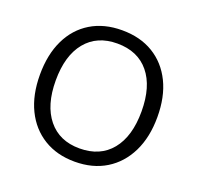

<svg xmlns="http://www.w3.org/2000/svg" viewBox="-126 -849 1019 993"><g transform="rotate(20 383.5 -352.5)"><path d="M383 9Q285 9 212.5 -35.5Q140 -80 100.5 -161Q61 -242 61 -353Q61 -464 100 -545Q139 -626 211.5 -670Q284 -714 383 -714Q483 -714 555.5 -670Q628 -626 667.5 -545.5Q707 -465 707 -354Q707 -243 667 -161.5Q627 -80 554.5 -35.5Q482 9 383 9ZM383 -64Q496 -64 558 -140Q620 -216 620 -353Q620 -490 558 -565.5Q496 -641 383 -641Q272 -641 210 -565.5Q148 -490 148 -353Q148 -217 210 -140.5Q272 -64 383 -64Z"/></g></svg>

Font: Nunito Sans
Style: Regular
Weight: 400
Designer: Vernon Adams
Foundry: Vernon Adams
Version: Version 3.101; ttfautohint (v1.8.4.7-5d5b);gftools[0.9.27]